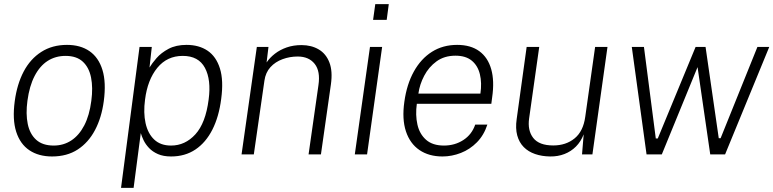

<svg xmlns="http://www.w3.org/2000/svg" viewBox="-20 -743 3722 924"><path d="M230.5 10Q166 10 121.5 -19.8Q77 -49.5 58 -108.8Q39 -168 51 -256.5Q62 -338 94 -398.8Q126 -459.5 178.8 -493.2Q231.5 -527 302.5 -527Q367 -527 410.8 -496.8Q454.5 -466.5 473 -406.5Q491.5 -346.5 479.5 -256.5Q469 -177 437.2 -117Q405.5 -57 354 -23.5Q302.5 10 230.5 10ZM238.5 -42.5Q285.5 -42.5 323 -67Q360.5 -91.5 385.5 -139.5Q410.5 -187.5 419.5 -258Q428 -321 418.2 -369.8Q408.5 -418.5 378.5 -446.2Q348.5 -474 295.5 -474Q247 -474 209.2 -449.8Q171.5 -425.5 146.5 -377.2Q121.5 -329 112 -258Q103.5 -195 113.5 -146.5Q123.5 -98 154.2 -70.2Q185 -42.5 238.5 -42.5Z M562.5 161 651.5 -517H710.5L699.5 -418Q711 -437.5 733.2 -463.2Q755.5 -489 791.2 -508Q827 -527 877.5 -527Q937.5 -527 979 -499Q1020.5 -471 1038.5 -413.2Q1056.5 -355.5 1044.5 -267Q1033.5 -181 1002 -119Q970.5 -57 920.5 -23.5Q870.5 10 803.5 10Q766 10 740 -1.5Q714 -13 697.2 -30.8Q680.5 -48.5 671.2 -67.8Q662 -87 657.5 -102.5L623 161ZM803 -42.5Q871 -42.5 920.2 -96.5Q969.5 -150.5 984 -263.5Q997 -359 966.2 -416.5Q935.5 -474 859.5 -474Q784 -474 737 -416.5Q690 -359 678 -263.5Q669.5 -200.5 680.5 -150.5Q691.5 -100.5 722 -71.5Q752.5 -42.5 803 -42.5Z M1142.5 0 1216 -517H1272L1263 -442.5Q1278.5 -465.5 1303 -484.5Q1327.5 -503.5 1359.8 -514.8Q1392 -526 1431 -526Q1478.5 -526 1513.8 -505.2Q1549 -484.5 1565.2 -442.5Q1581.5 -400.5 1572.5 -337L1524.5 0H1465L1512.5 -333Q1522.5 -400 1494.5 -435.5Q1466.5 -471 1412.5 -471Q1374.5 -471 1339.8 -458.2Q1305 -445.5 1281.5 -419.8Q1258 -394 1252.5 -354.5L1201.5 0Z M1687.5 0 1760.5 -517H1819L1746.5 0ZM1775.5 -647.5 1786 -723H1851L1841 -647.5Z M2109.5 10Q2044 10 1998.5 -21Q1953 -52 1933.5 -111Q1914 -170 1926 -253.5Q1937.5 -337.5 1971.8 -399Q2006 -460.5 2058.8 -493.8Q2111.5 -527 2180 -527Q2245 -527 2286.5 -496.8Q2328 -466.5 2344 -410Q2360 -353.5 2348.5 -274.5L2344.5 -243.5H1986Q1978.5 -189.5 1988.8 -143.8Q1999 -98 2030.5 -70.2Q2062 -42.5 2116.5 -42.5Q2169 -42.5 2210 -69.2Q2251 -96 2267 -143.5H2325.5Q2309 -92.5 2275.2 -58.2Q2241.5 -24 2198 -7Q2154.5 10 2109.5 10ZM1993.5 -292.5H2292Q2299.5 -344 2289.5 -385.5Q2279.5 -427 2250.5 -451Q2221.5 -475 2172 -475Q2118.5 -475 2081 -447.8Q2043.5 -420.5 2021.5 -378.5Q1999.5 -336.5 1993.5 -292.5Z M2627.5 10Q2587.5 9.5 2555 -1.8Q2522.5 -13 2500.5 -35.2Q2478.5 -57.5 2469.2 -91.2Q2460 -125 2466.5 -170L2514.5 -517H2575L2526.5 -174Q2518 -115.5 2546.2 -79.2Q2574.5 -43 2642.5 -43Q2703.5 -43 2745.2 -77Q2787 -111 2796.5 -181L2844 -517H2903.5L2831 0H2781L2789 -96.5Q2775.5 -61.5 2751.8 -37.8Q2728 -14 2696.5 -1.8Q2665 10.5 2627.5 10Z M3091.5 0 3020.5 -517H3079L3136 -76.5H3145.5L3327.5 -517H3375.5L3439 -78H3448L3625 -517H3682L3469.5 0H3398L3337 -420L3165 0Z"/></svg>

Font: Public Sans Thin ExtraLight
Style: Italic
Weight: 250
Italic angle: -8°
Version: Version 2.001